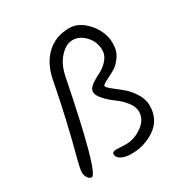

<svg xmlns="http://www.w3.org/2000/svg" viewBox="-160 -829 897 937"><g transform="rotate(-30 288.5 -360.0)"><path d="M260 -75 314 -73Q363 -73 406.5 -104Q450 -135 450 -180Q450 -208 427 -236.5Q404 -265 376.5 -284.5Q349 -304 326 -329.5Q303 -355 303 -374Q303 -393 325 -409Q347 -425 374 -438Q401 -451 423 -475.5Q445 -500 445 -529Q445 -576 413.5 -610Q382 -644 344 -644Q306 -644 272 -607.5Q238 -571 225 -510Q127 -17 90 -17Q79 -17 69.5 -30Q60 -43 60 -61.5Q60 -80 72 -126Q124 -319 163 -522Q179 -607 230 -655Q281 -703 358 -703Q414 -703 460 -649.5Q506 -596 506 -532Q506 -490 484 -459Q462 -428 436 -414.5Q410 -401 388 -389.5Q366 -378 366 -371.5Q366 -365 388.5 -346.5Q411 -328 438 -307Q465 -286 487.5 -251Q510 -216 510 -180Q510 -102 450.5 -60.5Q391 -19 317 -19Q280 -19 259 -31Q238 -43 238 -60Q238 -75 260 -75Z"/></g></svg>

Font: Kalam Light
Style: Regular
Weight: 300
Version: Version 2.001;PS 1.0;hotconv 1.0.79;makeotf.lib2.5.61930; tt